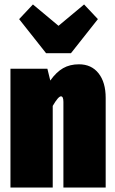

<svg xmlns="http://www.w3.org/2000/svg" viewBox="-20 -843 519 863"><path d="M455 -403V0H265V-385Q265 -410 254 -410Q242 -410 217 -367V0H27V-534H193L206 -481Q233 -519 263.5 -536.5Q294 -554 335 -554Q391 -554 423 -513.5Q455 -473 455 -403ZM358 -823 420 -757 299 -604H187L66 -757L128 -823L243 -727Z"/></svg>

Font: Fira Sans Extra Condensed Black
Style: Regular
Weight: 900
Width: 1
Designer: Carrois Corporate & Edenspiekermann AG
Foundry: Carrois Corporate GbR & Edenspiekermann AG
Version: Version 4.203